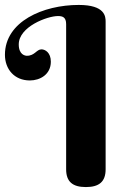

<svg xmlns="http://www.w3.org/2000/svg" viewBox="-20 -750 522 778"><path d="M408 -662C408 -683 406 -730 299 -730C155 -730 0 -663 0 -528C0 -470 38 -424 101 -424C142 -424 186 -448 186 -500C186 -537 163 -550 148 -550C128 -550 121 -524 89 -524C82 -524 56 -528 56 -570C56 -642 172 -685 215 -685C234 -685 248 -680 248 -652V-64C248 -14 274 8 328 8C382 8 408 -14 408 -64Z"/></svg>

Font: Berkshire Swash
Style: Regular
Weight: 700
Designer: Astigmatic (AOETI)
Foundry: Astigmatic (AOETI)
Version: Version 1.000